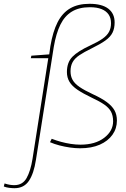

<svg xmlns="http://www.w3.org/2000/svg" viewBox="-126 -770 661 1010"><path d="M45 66 128 -464H36L39 -477L133 -484L139 -527Q152 -604 177 -653Q202 -702 243 -726Q284 -750 345 -750Q410 -750 443.5 -724.5Q477 -699 477 -652Q477 -621 466 -598.5Q455 -576 428.5 -557Q402 -538 355 -515Q316 -496 291.5 -479.5Q267 -463 256 -443Q245 -423 245 -395Q245 -369 256 -349.5Q267 -330 292.5 -312.5Q318 -295 361 -275Q407 -254 435 -233.5Q463 -213 476 -190Q489 -167 489 -136Q489 -94 465.5 -61Q442 -28 399 -9Q356 10 295 10Q270 10 242 6Q214 2 187 -5Q160 -12 137 -22L146 -40Q169 -31 194.5 -24Q220 -17 246.5 -13Q273 -9 297 -9Q375 -9 422 -45Q469 -81 469 -132Q469 -162 458 -182.5Q447 -203 422.5 -220Q398 -237 357 -256Q311 -278 282 -297.5Q253 -317 239.5 -339.5Q226 -362 226 -391Q226 -442 255 -471.5Q284 -501 349 -531Q390 -550 413.5 -566.5Q437 -583 447.5 -602.5Q458 -622 458 -648Q458 -675 445.5 -693.5Q433 -712 408.5 -722Q384 -732 347 -732Q290 -732 252 -709Q214 -686 191.5 -640Q169 -594 157 -524L63 71Q52 143 26 181.5Q0 220 -50 220Q-62 220 -78 218Q-94 216 -106 211L-102 195Q-87 200 -74.5 202Q-62 204 -51 204Q-7 204 14 166.5Q35 129 45 66Z"/></svg>

Font: Georama ExtraCondensed Thin Thin
Style: Italic
Weight: 250
Italic angle: -9°
Version: Version 1.001